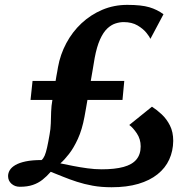

<svg xmlns="http://www.w3.org/2000/svg" viewBox="-20 -778 796 808"><path d="M449.5 10Q406 10 370.2 3.5Q334.5 -3 303.8 -13Q273 -23 246 -34Q219 -45 193.5 -55Q177 -36 159 -21.8Q141 -7.5 118.2 0.2Q95.5 8 63.5 8Q42.5 8 28.2 -4.8Q14 -17.5 14 -37Q14 -50 21.2 -62Q28.5 -74 44.8 -83.5Q61 -93 88.2 -98.8Q115.5 -104.5 155 -104.5Q162.5 -110.5 168 -123.2Q173.5 -136 178.2 -157.5Q183 -179 188.5 -211Q193 -234.5 193.8 -258.8Q194.5 -283 195.2 -307.8Q196 -332.5 200.5 -357.5H108.5L117 -437.5H214Q215.5 -447 217.2 -456.8Q219 -466.5 220.8 -476.2Q222.5 -486 224 -495Q233.5 -548.5 259 -596.2Q284.5 -644 323 -680Q361.5 -716 410.5 -736.8Q459.5 -757.5 515.5 -757.5Q575 -757.5 608.5 -747.5Q642 -737.5 668 -718L613 -614.5Q610 -622.5 596.5 -639.5Q583 -656.5 559 -670.8Q535 -685 500.5 -685Q483.5 -685 465.8 -679.2Q448 -673.5 431.2 -657.8Q414.5 -642 401 -612Q387.5 -582 378.5 -534.5Q374.5 -511.5 370.5 -486.8Q366.5 -462 362 -437.5H503L495.5 -357.5H348Q345 -339.5 341.8 -321.5Q338.5 -303.5 335.5 -286.5Q325.5 -232.5 307.8 -193.8Q290 -155 270.2 -129.8Q250.5 -104.5 234 -90.5Q258 -85.5 287.2 -79.8Q316.5 -74 347.5 -69.8Q378.5 -65.5 408 -65.5Q463.5 -65.5 500 -75.5Q536.5 -85.5 554.2 -107Q572 -128.5 572 -162Q572 -192.5 555.8 -216.8Q539.5 -241 524 -252L619.5 -329Q640 -316 660.8 -296.5Q681.5 -277 695.2 -249.8Q709 -222.5 709 -185Q708.5 -142.5 692.2 -106.8Q676 -71 643.2 -44.8Q610.5 -18.5 562 -4.2Q513.5 10 449.5 10Z"/></svg>

Font: Merriweather 24pt ExtraBold
Style: Italic
Weight: 800
Italic angle: -7.8°
Version: Version 2.101